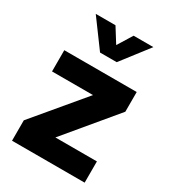

<svg xmlns="http://www.w3.org/2000/svg" viewBox="-178 -825 828 922"><g transform="rotate(30 236.0 -364.5)"><path d="M35.1 0V-113.1L262.3 -384.2H35.1V-501.9H436.7V-392.6L207.6 -117.7H437.8V0ZM189.5 -578 78.7 -728.6H188.1L238.6 -647.9L288.7 -728.6H398.2L281.9 -578Z"/></g></svg>

Font: Cairo
Style: Regular
Weight: 400
Designer: Mohamed Gaber, Accademia di Belle Arti di Urbino
Foundry: Kief Type Foundry, Accademia di Belle Arti di Urbino
Version: Version 3.120